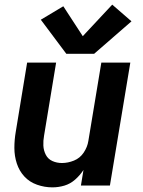

<svg xmlns="http://www.w3.org/2000/svg" viewBox="-20 -800 616 828"><path d="M206 8Q232 8 257.5 0.5Q283 -7 304 -25.5Q325 -44 340 -67L329 0H454L542 -530H417L361 -192Q357 -166 341 -142Q325 -118 299 -107.5Q273 -97 247 -97Q225 -97 206 -105.5Q187 -114 177.5 -132.5Q168 -151 167 -172Q166 -193 170 -215L222 -530H97L48 -232Q42 -197 42 -162Q42 -127 52.5 -95Q63 -63 85 -39Q107 -15 139.5 -3.5Q172 8 206 8ZM266 -568H386L547 -708L464 -780L337 -644L253 -773L156 -715Z"/></svg>

Font: Iosevka Sparkle Oblique
Style: Bold
Weight: 700
Italic angle: -9°
Designer: Belleve Invis
Foundry: Belleve Invis
Version: Version 4.5.0; ttfautohint (v1.8.3)